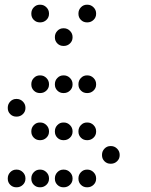

<svg xmlns="http://www.w3.org/2000/svg" viewBox="-20 -808 640 815"><path d="M149 -788Q134 -788 123.5 -777Q113 -766 113 -751V-749Q113 -734 123.5 -723.5Q134 -713 149 -713H151Q166 -713 177 -723.5Q188 -734 188 -749V-751Q188 -766 177 -777Q166 -788 151 -788ZM349 -788Q334 -788 323.5 -777Q313 -766 313 -751V-749Q313 -734 323.5 -723.5Q334 -713 349 -713H351Q366 -713 377 -723.5Q388 -734 388 -749V-751Q388 -766 377 -777Q366 -788 351 -788ZM249 -688Q234 -688 223.5 -677Q213 -666 213 -651V-649Q213 -634 223.5 -623.5Q234 -613 249 -613H251Q266 -613 277 -623.5Q288 -634 288 -649V-651Q288 -666 277 -677Q266 -688 251 -688ZM149 -488Q134 -488 123.5 -477Q113 -466 113 -451V-449Q113 -434 123.5 -423.5Q134 -413 149 -413H151Q166 -413 177 -423.5Q188 -434 188 -449V-451Q188 -466 177 -477Q166 -488 151 -488ZM249 -488Q234 -488 223.5 -477Q213 -466 213 -451V-449Q213 -434 223.5 -423.5Q234 -413 249 -413H251Q266 -413 277 -423.5Q288 -434 288 -449V-451Q288 -466 277 -477Q266 -488 251 -488ZM349 -488Q334 -488 323.5 -477Q313 -466 313 -451V-449Q313 -434 323.5 -423.5Q334 -413 349 -413H351Q366 -413 377 -423.5Q388 -434 388 -449V-451Q388 -466 377 -477Q366 -488 351 -488ZM49 -388Q34 -388 23.5 -377Q13 -366 13 -351V-349Q13 -334 23.5 -323.5Q34 -313 49 -313H51Q66 -313 77 -323.5Q88 -334 88 -349V-351Q88 -366 77 -377Q66 -388 51 -388ZM149 -288Q134 -288 123.5 -277Q113 -266 113 -251V-249Q113 -234 123.5 -223.5Q134 -213 149 -213H151Q166 -213 177 -223.5Q188 -234 188 -249V-251Q188 -266 177 -277Q166 -288 151 -288ZM249 -288Q234 -288 223.5 -277Q213 -266 213 -251V-249Q213 -234 223.5 -223.5Q234 -213 249 -213H251Q266 -213 277 -223.5Q288 -234 288 -249V-251Q288 -266 277 -277Q266 -288 251 -288ZM349 -288Q334 -288 323.5 -277Q313 -266 313 -251V-249Q313 -234 323.5 -223.5Q334 -213 349 -213H351Q366 -213 377 -223.5Q388 -234 388 -249V-251Q388 -266 377 -277Q366 -288 351 -288ZM449 -188Q434 -188 423.5 -177Q413 -166 413 -151V-149Q413 -134 423.5 -123.5Q434 -113 449 -113H451Q466 -113 477 -123.5Q488 -134 488 -149V-151Q488 -166 477 -177Q466 -188 451 -188ZM49 -88Q34 -88 23.5 -77Q13 -66 13 -51V-49Q13 -34 23.5 -23.5Q34 -13 49 -13H51Q66 -13 77 -23.5Q88 -34 88 -49V-51Q88 -66 77 -77Q66 -88 51 -88ZM149 -88Q134 -88 123.5 -77Q113 -66 113 -51V-49Q113 -34 123.5 -23.5Q134 -13 149 -13H151Q166 -13 177 -23.5Q188 -34 188 -49V-51Q188 -66 177 -77Q166 -88 151 -88ZM249 -88Q234 -88 223.5 -77Q213 -66 213 -51V-49Q213 -34 223.5 -23.5Q234 -13 249 -13H251Q266 -13 277 -23.5Q288 -34 288 -49V-51Q288 -66 277 -77Q266 -88 251 -88ZM349 -88Q334 -88 323.5 -77Q313 -66 313 -51V-49Q313 -34 323.5 -23.5Q334 -13 349 -13H351Q366 -13 377 -23.5Q388 -34 388 -49V-51Q388 -66 377 -77Q366 -88 351 -88Z"/></svg>

Font: Doto Rounded
Style: Bold
Weight: 700
Monospace: yes
Version: Version 1.000